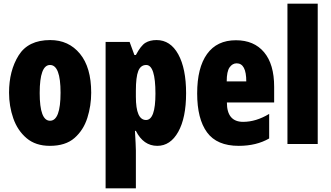

<svg xmlns="http://www.w3.org/2000/svg" viewBox="-20 -780 1791 1040"><path d="M252 -563Q133 -563 81 -480Q29 -397 29 -278Q29 -205 52 -139Q75 -73 124 -31.5Q173 10 250 10Q335 10 383.5 -32.5Q432 -75 453 -141Q474 -207 474 -278Q474 -415 413 -489Q352 -563 252 -563ZM251 -428Q308 -428 308 -278Q308 -126 251 -126Q195 -126 195 -276Q195 -428 251 -428Z M822 -273Q822 -130 771 -130Q716 -130 716 -256V-288Q716 -363 729 -395.5Q742 -428 772 -428Q822 -428 822 -273ZM716 -482H708L682 -553H552V240H716V35Q716 20 714.5 -6.5Q713 -33 711 -71H716Q757 10 832 10Q903 10 945.5 -66Q988 -142 988 -275Q988 -409 945.5 -486Q903 -563 828 -563Q792 -563 767.5 -548Q743 -533 716 -482Z M1048 -274Q1048 -136 1101.5 -63Q1155 10 1273 10Q1369 10 1438 -30V-163Q1367 -120 1297 -120Q1209 -120 1209 -225H1465V-310Q1465 -432 1410.5 -497Q1356 -562 1258 -562Q1155 -562 1101.5 -487.5Q1048 -413 1048 -274ZM1314 -339H1208Q1208 -393 1223.5 -415Q1239 -437 1262 -437Q1314 -437 1314 -339Z M1701 -760H1537V0H1701Z"/></svg>

Font: Noto Sans Display Condensed Black
Style: Regular
Weight: 900
Width: 3
Designer: Monotype Design team
Foundry: Monotype Imaging Inc.
Version: 1.000